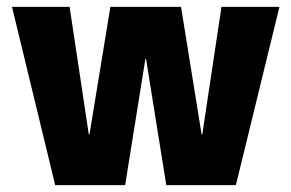

<svg xmlns="http://www.w3.org/2000/svg" viewBox="-20 -540 849 560"><path d="M141 0 15 -520H183L239 -148H241L302 -520H508L568 -148H570L626 -520H795L668 0H465L406 -368H404L345 0Z"/></svg>

Font: M PLUS 2 Thin ExtraBold
Style: Regular
Weight: 800
Version: Version 1.001